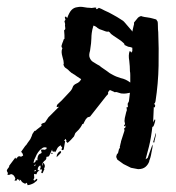

<svg xmlns="http://www.w3.org/2000/svg" viewBox="-30 -456 516 563"><path d="M149 -9Q149 -8 145 -4Q142 -1 136 5Q136 3 137 -3Q137 -1 139 -6Q142 -11 147 -13Q150 -12 149 -9ZM427 -66Q428 -64 427 -60L425 -51Q424 -46 423 -43Q423 -39 422 -38L419 -39ZM122 -4 120 -7Q121 -9 125 -7ZM74 5Q77 -3 82 -10Q87 -17 93 -21Q99 -26 107 -23L106 -19Q100 -16 99 -17Q98 -18 90 -17L92 -9V-8Q91 -6 87 -5Q83 -3 81 3Q79 8 80 14Q78 14 75 14L74 18Q71 22 68 21Q68 21 69 18Q70 12 74 5ZM70 29Q71 29 74 25L73 31ZM73 42 76 45Q72 47 70 46ZM237 -329 238 -344Q238 -351 239 -359Q240 -368 244 -381Q251 -379 256 -374Q261 -370 269 -368L277 -365Q281 -363 286 -363L287 -364L292 -361Q295 -356 303 -351L318 -341Q326 -336 331 -331Q336 -327 335 -324L346 -319L352 -318L358 -316Q358 -315 358 -311Q358 -308 358 -306L354 -301Q355 -303 353 -305Q351 -306 350 -306Q346 -294 349 -278Q351 -261 351 -247Q352 -244 352 -235Q352 -227 352 -214Q339 -224 324 -227Q310 -231 298 -238Q293 -240 283 -248Q273 -255 267 -259Q262 -264 255 -267Q248 -271 242 -275Q236 -279 233 -287Q230 -294 234 -307Q236 -321 237 -329ZM-8 49Q-6 51 -8 57Q-1 57 1 55Q3 54 4 55Q9 56 12 61Q15 66 15 68Q13 73 12 73L18 74L21 69Q23 70 23 70L24 71H26H27L26 75Q25 76 25 76L31 71Q31 74 35 78Q39 81 44 83L47 80Q50 81 51 87Q60 86 69 81Q71 80 74 77Q78 75 79 72Q80 69 78 68L70 74L68 70Q69 69 70 67Q71 64 70 60Q70 57 70 54L76 55Q77 56 78 52Q79 48 86 43H81Q80 41 81 38Q82 32 88 29Q90 33 89 35Q88 39 87 40L88 41Q89 41 93 41V43L92 46Q91 49 91 51L94 52Q96 51 97 47Q99 42 101 39L100 40Q98 39 101 34Q103 28 97 21Q96 25 95 27L93 31Q93 29 94 25Q96 19 100 16Q105 13 106 8V6V4L112 3Q115 1 118 -7Q121 -14 123 -18Q122 -15 124 -13Q125 -12 125 -11Q129 -12 130 -12Q131 -11 131 -9Q134 -12 137 -19Q139 -25 148 -30Q150 -25 151 -25Q153 -24 152 -22L151 -20L150 -18L151 -17L152 -16Q156 -15 157 -19L161 -42L158 -43Q159 -44 162 -49Q165 -44 165 -43L164 -41L168 -37Q170 -38 178 -46Q185 -54 187 -56L191 -66Q195 -70 201 -76Q207 -83 210 -89L211 -92H214L218 -100L222 -107L227 -112L234 -114L282 -175Q286 -178 287 -181Q287 -183 287 -183Q287 -184 287 -186Q288 -187 292 -192L304 -187Q305 -186 308 -185Q308 -186 307 -186H308H310H312L325 -182Q335 -181 340 -182Q346 -183 351 -184Q348 -160 348 -159L344 -151L345 -148Q344 -146 345 -145V-143L343 -141L341 -142L342 -133L340 -127Q337 -116 336 -110Q335 -104 335 -101L336 -96Q337 -94 336 -90H334Q334 -88 334 -87Q333 -86 334 -86Q336 -86 336 -86L338 -88Q339 -88 337 -81L334 -80L335 -73L326 -45L325 -42Q325 -40 323 -33Q322 -27 321 -25L322 -23L319 -19L316 -7L313 -4L311 2V5L314 12L332 25L354 36L375 40Q389 40 397 33Q405 26 408 16V14L409 12Q410 9 411 6Q413 -1 414 -8L417 -23Q418 -30 417 -32L403 7L397 11Q401 -3 407 -27Q413 -51 417 -86V-84Q420 -83 423 -94Q427 -106 424 -106Q421 -102 419 -97L421 -142L424 -141Q426 -147 424 -149Q422 -151 422 -153H424L426 -159Q434 -211 435 -263Q436 -315 434 -362Q433 -369 433 -380Q433 -391 432 -393L428 -399L417 -402Q410 -404 402 -405Q393 -406 386 -408L384 -409Q376 -407 372 -401Q368 -396 363 -390Q363 -388 363 -385L361 -377L359 -368Q358 -364 359 -363L334 -392Q333 -394 323 -400Q314 -406 301 -413Q289 -420 277 -425Q266 -431 260 -433L254 -429L251 -431L253 -433L249 -434Q248 -434 242 -433Q236 -432 235 -433Q226 -433 216 -435Q206 -437 197 -435Q187 -434 180 -427Q173 -420 167 -403L163 -408L160 -405L162 -398L159 -394L161 -385Q160 -383 161 -377Q162 -372 161 -370L158 -367Q158 -365 159 -353V-342L157 -341L155 -335L153 -330L151 -324Q149 -318 153 -315L152 -312Q149 -304 153 -290Q157 -277 157 -270L156 -266L159 -260Q160 -258 165 -255Q171 -251 173 -248L180 -242Q181 -242 185 -239Q189 -237 194 -233L203 -227Q208 -224 208 -224Q204 -215 194 -211Q185 -207 183 -200Q181 -193 173 -185L158 -169Q150 -160 144 -155Q137 -149 137 -147L136 -144L137 -142L143 -143L112 -112L102 -97L94 -94L91 -92L92 -87Q90 -85 83 -80Q76 -75 75 -73L71 -72L65 -63Q64 -60 63 -57L59 -48L51 -37Q47 -30 44 -28L32 -11L36 -6L38 0L31 4L29 2L23 3L17 10L15 6L-3 30V32Q-4 35 -6 37Q-9 40 -10 44Q-10 46 -8 49Z"/></svg>

Font: East Sea Dokdo Cyrillic
Style: Regular
Weight: 400
Version: Version 1.00 July 4, 2018, initial release